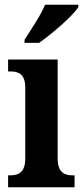

<svg xmlns="http://www.w3.org/2000/svg" viewBox="-20 -786 349 806"><path d="M83 -619V-606H144C200 -645 287 -721 309 -756V-766H169C151 -721 110 -662 83 -619ZM14 0H293V-50H283C251 -50 222 -62 222 -121V-536H14V-486H26C58 -486 86 -474 86 -419V-120C86 -62 57 -50 24 -50H14Z"/></svg>

Font: Noto Serif Thai Condensed
Style: Bold
Weight: 700
Width: 3
Designer: Monotype Design Team
Foundry: Monotype Imaging Inc.
Version: Version 2.002